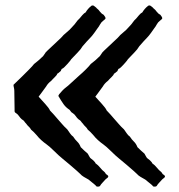

<svg xmlns="http://www.w3.org/2000/svg" viewBox="-20 -700 662 711"><path d="M238 -388Q256 -404 272 -419Q286 -431 298.5 -443.5Q311 -456 316 -463Q322 -468 328.5 -473Q335 -478 343 -486Q350 -491 354.5 -499Q359 -507 365 -512L416 -560Q425 -571 436.5 -580Q448 -589 459 -602Q467 -610 472 -617.5Q477 -625 484 -631Q488 -636 495 -644Q502 -652 507 -654Q515 -668 529 -679Q534 -681 537.5 -678.5Q541 -676 546 -672Q548 -669 551.5 -666.5Q555 -664 560 -657Q565 -651 567 -649.5Q569 -648 574 -645Q581 -636 581 -633Q581 -631 578 -628Q575 -625 572 -623Q565 -618 560.5 -609.5Q556 -601 551 -595Q547 -589 539 -578Q531 -567 526 -562Q521 -557 510.5 -545.5Q500 -534 496 -529Q489 -517 477 -505Q465 -493 454 -481Q453 -479 449 -474Q445 -469 439.5 -463Q434 -457 428.5 -451.5Q423 -446 419 -445Q418 -444 417 -442Q415 -438 415 -437Q411 -434 408.5 -431.5Q406 -429 402 -427Q401 -422 393 -414.5Q385 -407 380 -401Q367 -391 361 -380Q355 -372 347.5 -361.5Q340 -351 333 -342Q343 -331 357.5 -315Q372 -299 375 -291Q383 -283 389 -276Q395 -269 402 -261Q412 -250 420 -240.5Q428 -231 439 -221Q445 -213 449.5 -206Q454 -199 461 -194Q468 -183 476 -175.5Q484 -168 489 -155Q496 -148 502.5 -142Q509 -136 515 -131Q517 -128 520.5 -121Q524 -114 528 -112Q531 -110 535 -106.5Q539 -103 542 -99Q543 -98 543 -97V-96Q554 -88 561 -79Q568 -70 577 -63Q580 -60 581 -57.5Q582 -55 586 -53Q589 -51 589 -50.5Q589 -50 591 -48Q591 -43 586 -40Q583 -37 581 -36Q576 -30 570 -24Q564 -18 560 -11Q557 -9 554.5 -9Q552 -9 550 -9Q547 -9 545.5 -11.5Q544 -14 540 -17L518 -35Q509 -40 500.5 -45Q492 -50 487 -56Q486 -57 474.5 -67.5Q463 -78 448.5 -90Q434 -102 421.5 -112.5Q409 -123 407 -125Q396 -135 385.5 -145.5Q375 -156 363 -165Q353 -172 343 -181Q333 -190 327 -198Q320 -206 315.5 -210.5Q311 -215 305 -220Q302 -226 296.5 -231Q291 -236 287 -242Q282 -247 280 -250.5Q278 -254 271 -258Q265 -263 260.5 -270Q256 -277 248 -282Q244 -284 242 -287.5Q240 -291 238 -293Q224 -302 215.5 -314Q207 -326 197 -343Q195 -346 199.5 -351.5Q204 -357 210.5 -364Q217 -371 225 -377Q233 -383 238 -388ZM30 -386Q48 -403 63 -418Q76 -431 88.5 -443.5Q101 -456 106 -463Q112 -468 118.5 -473Q125 -478 133 -486Q140 -491 144.5 -499Q149 -507 155 -512L206 -560Q215 -571 226.5 -580Q238 -589 249 -602Q257 -610 262 -617.5Q267 -625 274 -631Q278 -636 285 -644Q292 -652 297 -654Q305 -668 319 -679Q324 -681 327.5 -678.5Q331 -676 336 -672Q338 -669 341.5 -666.5Q345 -664 350 -657Q355 -651 357 -649.5Q359 -648 364 -645Q371 -636 371 -633Q371 -631 368 -628Q365 -625 362 -623Q355 -618 350.5 -609.5Q346 -601 341 -595Q337 -589 329 -578Q321 -567 316 -562Q311 -557 300.5 -545.5Q290 -534 286 -529Q279 -517 267 -505Q255 -493 244 -481Q243 -479 239 -474Q235 -469 229.5 -463Q224 -457 218.5 -451.5Q213 -446 209 -445Q208 -444 207 -442Q205 -438 205 -437Q201 -434 198.5 -431.5Q196 -429 192 -427Q191 -422 183 -414.5Q175 -407 170 -401Q157 -391 151 -380Q145 -372 137.5 -361.5Q130 -351 123 -342Q133 -331 147.5 -315Q162 -299 165 -291Q173 -283 179 -276Q185 -269 192 -261Q202 -250 210 -240.5Q218 -231 229 -221Q235 -213 239.5 -206Q244 -199 251 -194Q258 -183 266 -175.5Q274 -168 279 -155Q286 -148 292.5 -142Q299 -136 305 -131Q307 -128 310.5 -121Q314 -114 318 -112Q321 -110 325 -106.5Q329 -103 332 -99Q333 -98 333 -97V-96Q344 -88 351 -79Q358 -70 367 -63Q370 -60 371 -57.5Q372 -55 376 -53Q379 -51 379 -50.5Q379 -50 381 -48Q381 -43 376 -40Q373 -37 371 -36Q366 -30 360 -24Q354 -18 350 -11Q347 -9 344.5 -9Q342 -9 340 -9Q337 -9 335.5 -11.5Q334 -14 330 -17L308 -35Q299 -40 290.5 -45Q282 -50 277 -56Q276 -57 264.5 -67.5Q253 -78 238.5 -90Q224 -102 211.5 -112.5Q199 -123 197 -125Q186 -135 175.5 -145.5Q165 -156 153 -165Q143 -172 133 -181Q123 -190 117 -198Q110 -206 105.5 -210.5Q101 -215 95 -220Q92 -226 86.5 -231Q81 -236 77 -242Q72 -247 70 -250.5Q68 -254 61 -258Q55 -263 50.5 -270Q46 -277 38 -282Q34 -284 34 -289Q34 -294 34 -296Q34 -313 33.5 -329.5Q33 -346 33 -363Q33 -370 31.5 -375.5Q30 -381 30 -386Z"/></svg>

Font: Kirang Haerang
Style: Regular
Weight: 400
Version: Version 1.00